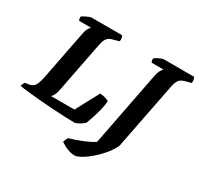

<svg xmlns="http://www.w3.org/2000/svg" viewBox="-195 -931 1408 1358"><g transform="rotate(30 509.0 -251.5)"><path d="M449 0Q418 0 371 -2Q324 -4 269.5 -7.5Q215 -11 161 -15.5Q107 -20 61.5 -25Q16 -30 -11 -35Q-8 -45 -3.5 -55Q1 -65 5 -69L36 -73Q55 -76 68 -86Q81 -96 90 -118Q99 -140 106 -176L181 -560Q189 -606 201 -622.5Q213 -639 215 -640H118Q115 -645 113 -653Q111 -661 112 -671Q119 -678 133.5 -685.5Q148 -693 162.5 -698.5Q177 -704 182 -704H433Q435 -699 438.5 -687.5Q442 -676 439 -658L391 -645Q377 -642 364.5 -635.5Q352 -629 341.5 -612Q331 -595 324 -559L244 -149Q238 -118 229 -102.5Q220 -87 212 -80H403L504 -269Q522 -269 543 -263.5Q564 -258 577 -250Q576 -216 565.5 -175Q555 -134 543 -97.5Q531 -61 523 -41Q515 -34 500.5 -24Q486 -14 471 -7Q456 0 449 0ZM563 201Q546 201 524.5 195Q503 189 483 178.5Q463 168 448 158Q451 144 456 133.5Q461 123 464 118Q522 101 572 80.5Q622 60 656 38L772 -560Q781 -605 792.5 -621.5Q804 -638 806 -640H710Q708 -645 705.5 -653Q703 -661 704 -671Q712 -679 726 -686.5Q740 -694 753.5 -699Q767 -704 773 -704H1021Q1023 -698 1026.5 -687Q1030 -676 1028 -658L980 -645Q949 -637 935 -618.5Q921 -600 913 -559L807 -18Q789 22 757 60.5Q725 99 688 131Q651 163 617.5 182Q584 201 563 201Z"/></g></svg>

Font: Texturina 12pt ExtraBold
Style: Italic
Weight: 800
Italic angle: -11°
Designer: Guillermo Torres Carreño
Foundry: Omnibus-Type
Version: Version 1.002